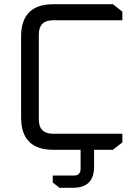

<svg xmlns="http://www.w3.org/2000/svg" viewBox="-20 -710 650 910"><path d="M80 -153V-537Q80 -690 233 -690H515L560 -655V-614H232Q164 -614 164 -546V-144Q164 -76 232 -76H560V-35L515 0H233Q80 0 80 -153ZM230 122H330Q362 122 362 90V-35H426V80Q426 180 326 180H262L230 155Z"/></svg>

Font: Oxanium
Style: Regular
Weight: 400
Designer: Severin Meyer
Version: Version 1.001